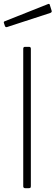

<svg xmlns="http://www.w3.org/2000/svg" viewBox="-31 -988 292 1008"><path d="M131 -12Q131 -5 129 -2.5Q127 0 119 0H102Q91 0 91 -10V-732Q91 -742 100 -742H122Q131 -742 131 -732ZM230 -964 240 -932Q243 -924 233 -920L6 -846Q2 -845 -0.5 -846Q-3 -847 -5 -851L-10 -866Q-13 -874 -7 -876L222 -967Q228 -969 230 -964Z"/></svg>

Font: Libre Franklin Thin Thin
Style: Regular
Weight: 250
Version: Version 3.000